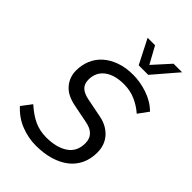

<svg xmlns="http://www.w3.org/2000/svg" viewBox="-259 -994 1110 1110"><g transform="rotate(45 296.0 -439.0)"><path d="M253 10Q191 10 131 -13.5Q71 -37 26 -87L73 -149Q121 -106 165 -86Q209 -66 262 -66Q345 -66 395.5 -100Q446 -134 446 -202Q446 -275 362 -291L251 -313Q178 -327 144 -367.5Q110 -408 110 -462Q110 -508 127 -548Q144 -588 176.5 -616.5Q209 -645 255.5 -661.5Q302 -678 362 -678Q419 -678 478.5 -658Q538 -638 581 -596L535 -533Q500 -564 456.5 -583Q413 -602 363 -602Q286 -602 242 -568.5Q198 -535 198 -475Q198 -440 219 -420.5Q240 -401 284 -393L395 -371Q431 -364 457 -348.5Q483 -333 500 -312Q517 -291 525 -266Q533 -241 533 -214Q533 -161 513.5 -119.5Q494 -78 457.5 -49.5Q421 -21 369 -5.5Q317 10 253 10ZM345 -739 269 -888H330L387 -784L481 -888H551L423 -739Z"/></g></svg>

Font: Celebes
Style: Italic
Weight: 400
Italic angle: -10°
Designer: Anugrah Pasau
Foundry: Lafontype
Version: Version 1.000; ttfautohint (v1.8.4)